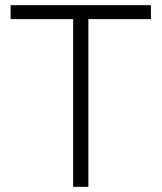

<svg xmlns="http://www.w3.org/2000/svg" viewBox="-20 -723 625 743"><path d="M263 -649H21V-703H564V-649H322V0H263Z"/></svg>

Font: Metropolitano Light
Style: Regular
Weight: 300
Designer: Fonts by Alex Slobzheninov & Chris M. Simpson / Changes by Cristiano Sobral
Foundry: Fonts by Alex Slobzheninov & Chris M. Simpson / Changes by Cristiano Sobral
Version: Version 1.00;August 30, 2020;FontCreator 13.0.0.2681 64-bit